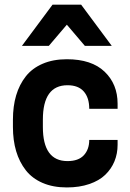

<svg xmlns="http://www.w3.org/2000/svg" viewBox="-20 -800 565 833"><path d="M166 -249Q166 -101.1 272.9 -101.1Q320.3 -101.1 343.8 -126.5Q367.2 -151.9 367.2 -192.9H490.2V-171.9Q490.2 -133.3 476.6 -100.1Q462.9 -66.9 436.5 -41.5Q410.2 -16.1 367.4 -1.5Q324.7 13.2 270 13.2Q210.4 13.2 165 -6.3Q119.6 -25.9 91.8 -61.5Q64 -97.2 50 -144.3Q36.1 -191.4 36.1 -249V-280.8Q36.1 -338.9 50 -386Q64 -433.1 91.8 -468.5Q119.6 -503.9 165 -523.4Q210.4 -543 270 -543Q377.4 -543 433.8 -489Q490.2 -435.1 490.2 -350.1V-328.1H367.2Q367.2 -376 343.5 -403.1Q319.8 -430.2 272.9 -430.2Q166 -430.2 166 -280.8ZM191.9 -601.1H75.2L208 -779.8H332L464.8 -601.1H348.1L270 -692.9Z"/></svg>

Font: Cooper Hewitt
Style: Semibold
Weight: 709
Designer: Village Type and Design LLC
Foundry: Cooper Hewitt Smithsonian Design Museum
Version: 1.000